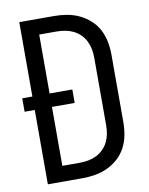

<svg xmlns="http://www.w3.org/2000/svg" viewBox="-83 -796 666 857"><g transform="rotate(-10 250.0 -367.5)"><path d="M64 0V-337H18V-398H64V-735H222Q251 -735 280 -730Q309 -725 335.5 -712.5Q362 -700 384 -680Q406 -660 419.5 -634Q433 -608 438.5 -579Q444 -550 444 -521V-215Q444 -185 438.5 -156Q433 -127 419.5 -101Q406 -75 384 -55Q362 -35 335.5 -22.5Q309 -10 280 -5Q251 0 222 0ZM142 -70H222Q241 -70 260 -73.5Q279 -77 296.5 -85.5Q314 -94 328 -108Q342 -122 350.5 -139.5Q359 -157 362.5 -176Q366 -195 366 -215V-521Q366 -540 362.5 -559Q359 -578 350.5 -595.5Q342 -613 328 -627Q314 -641 296.5 -649.5Q279 -658 260 -661.5Q241 -665 221 -665H142V-398H245V-337H142Z"/></g></svg>

Font: Iosevka
Style: Regular
Weight: 400
Monospace: yes
Designer: Belleve Invis
Foundry: Belleve Invis
Version: Version 33.2.3; ttfautohint (v1.8.4)